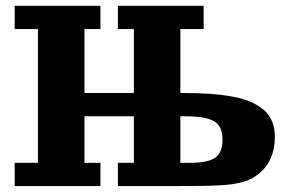

<svg xmlns="http://www.w3.org/2000/svg" viewBox="-20 -625 963 645"><path d="M29.3 -605.5H317.4V-527.3H263.7V-312.5H429.7V-527.3H376V-605.5H664.1V-527.3H585.9V-312.5H600.6Q648.7 -312.5 687.3 -309.7Q725.8 -306.9 760.9 -300.5Q795.9 -294.2 821.3 -283.2Q846.7 -272.2 865.6 -256.2Q884.5 -240.2 893.9 -217.5Q903.3 -194.8 903.3 -166Q903.3 -84.2 848.6 -40.8Q836.7 -31.2 824.5 -24.7Q812.3 -18.1 794.7 -13.4Q777.1 -8.8 759.8 -6.2Q742.4 -3.7 713.1 -2.2Q683.8 -0.7 655.6 -0.4Q627.4 0 581.1 0H376V-78.1H429.7V-234.4H263.7V-78.1H317.4V0H29.3V-78.1H107.4V-527.3H29.3ZM585.9 -234.4V-78.1H620.1Q679 -78.1 703.2 -95.5Q727.5 -112.8 727.5 -156.2Q727.5 -186 715.5 -202.8Q703.4 -219.5 676.3 -226.9Q649.2 -234.4 600.6 -234.4Z"/></svg>

Font: Orelega One
Style: Regular
Weight: 400
Version: Version 1.1 ; ttfautohint (v1.8.3)